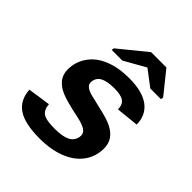

<svg xmlns="http://www.w3.org/2000/svg" viewBox="-196 -848 992 992"><g transform="rotate(45 300.0 -351.5)"><path d="M249.5 9.8Q140.1 9.8 88.9 -24.9Q37.6 -59.6 33.2 -131.8L157.7 -149.9Q160.2 -112.3 182.4 -96.7Q204.6 -81.1 267.1 -81.1Q325.2 -81.1 354.2 -95.7Q383.3 -110.4 389.2 -141.6L390.1 -152.8Q390.1 -172.4 371.1 -185.1Q352.1 -197.8 308.6 -207Q211.4 -227.1 174.8 -243.2Q138.2 -259.3 118.7 -284.2Q99.1 -309.1 99.1 -345.7Q99.1 -400.9 130.4 -446Q161.6 -491.2 219.7 -514.9Q277.8 -538.6 356.9 -538.6Q451.7 -538.6 501.7 -502Q551.8 -465.3 552.7 -396L428.7 -383.3Q428.7 -417 408.4 -432.1Q388.2 -447.3 339.4 -447.3Q290.5 -447.3 263.7 -434.8Q236.8 -422.4 231 -393.1L230 -382.8Q230 -365.2 247.3 -353.5Q264.6 -341.8 301.8 -334.5L354 -321.8Q422.4 -307.1 454.6 -290.5Q486.8 -273.9 503.9 -249.3Q521 -224.6 521 -188.5Q521 -130.4 487.8 -84.7Q454.6 -39.1 392.8 -14.6Q331.1 9.8 249.5 9.8ZM550.8 -591.3 548.3 -577.6H470.7L384.3 -643.1H382.3L266.6 -577.6H188.5L190.9 -591.3L340.8 -713.4H452.6Z"/></g></svg>

Font: Cousine
Style: Bold Italic
Weight: 700
Italic angle: -12°
Monospace: yes
Designer: Steve Matteson
Foundry: Ascender Corporation
Version: Version 1.20